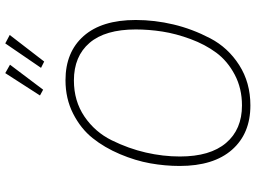

<svg xmlns="http://www.w3.org/2000/svg" viewBox="-141 -821 972 730"><g transform="rotate(-90 345.0 -456.0)"><path d="M432 -922 464 -904 369 -778 347 -790ZM545 -922 577 -905 476 -774 452 -786ZM405 -693Q512 -693 573 -624Q634 -555 634 -426Q634 -354 617 -282.5Q600 -211 564.5 -143Q529 -75 462.5 -32.5Q396 10 309 10Q202 10 140.5 -60Q79 -130 79 -259Q79 -314 89 -370.5Q99 -427 124 -486Q149 -545 185 -590Q221 -635 278 -664Q335 -693 405 -693ZM404 -661Q326 -661 267 -621Q208 -581 176.5 -517Q145 -453 130 -387.5Q115 -322 115 -258Q115 -143 166.5 -82.5Q218 -22 309 -22Q374 -22 426 -49.5Q478 -77 509.5 -119.5Q541 -162 561.5 -217.5Q582 -273 590 -324.5Q598 -376 598 -426Q598 -542 547 -601.5Q496 -661 404 -661Z"/></g></svg>

Font: Fira Sans UltraLight
Style: Italic
Weight: 200
Italic angle: -8°
Designer: Carrois Corporate & Edenspiekermann AG
Foundry: Carrois Corporate GbR & Edenspiekermann AG
Version: Version 4.203;PS 004.203;hotconv 1.0.88;makeotf.lib2.5.64775